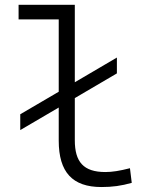

<svg xmlns="http://www.w3.org/2000/svg" viewBox="-20 -752 626 782"><path d="M62.5 -222.2 219.2 -314V-179.2C219.2 -50.8 274.9 9.8 393.1 9.8C437.5 9.8 474.1 4.9 516.6 -7.3L509.3 -66.9C467.8 -56.2 437.5 -51.3 409.2 -51.3C319.8 -51.3 284.7 -92.8 284.7 -180.7V-352.5L456.1 -453.1V-517.6L284.7 -417V-732.4H55.7V-672.9H219.2V-378.4L62.5 -286.6Z"/></svg>

Font: Cascadia Mono NF Light
Style: Regular
Weight: 300
Monospace: yes
Designer: Aaron Bell
Foundry: Saja Typeworks
Version: Version 2404.023